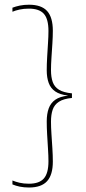

<svg xmlns="http://www.w3.org/2000/svg" viewBox="-20 -696 372 834"><path d="M34 -662.5Q48 -668 66.2 -671.8Q84.5 -675.5 106 -675.5Q160 -675.5 184.8 -648Q209.5 -620.5 209.5 -562.5Q209.5 -537 207.5 -506.2Q205.5 -475.5 203.5 -445.2Q201.5 -415 201.5 -391Q201.5 -361 209 -339.8Q216.5 -318.5 236.2 -306.2Q256 -294 292.5 -290.5V-270.5Q256 -267 236.2 -254.2Q216.5 -241.5 209 -220Q201.5 -198.5 201.5 -167.5Q201.5 -144 203.5 -113.5Q205.5 -83 207.5 -51.8Q209.5 -20.5 209.5 6Q209.5 63.5 184.5 91Q159.5 118.5 106 118.5Q84.5 118.5 66.2 114.8Q48 111 34 105V88Q47 93.5 65 97.8Q83 102 105.5 102Q150.5 102 170.5 79.2Q190.5 56.5 190.5 4.5Q190.5 -19 188.5 -49.2Q186.5 -79.5 184.8 -110.8Q183 -142 183 -168.5Q183 -201 191.5 -224.8Q200 -248.5 220.2 -262.8Q240.5 -277 275.5 -280.5L274.5 -275.5V-281Q240 -285 220 -298.8Q200 -312.5 191.5 -335.8Q183 -359 183 -390.5Q183 -416.5 184.8 -447.5Q186.5 -478.5 188.5 -508.5Q190.5 -538.5 190.5 -561.5Q190.5 -613.5 170.5 -636Q150.5 -658.5 105.5 -658.5Q83 -658.5 65 -654.5Q47 -650.5 34 -645Z"/></svg>

Font: Anek Gurmukhi Thin
Style: Regular
Weight: 250
Designer: Sarang Kulkarni (Gurmukhi), Yesha Goshar (Latin)
Foundry: Ek Type
Version: Version 1.003